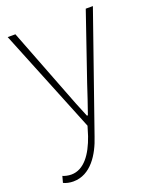

<svg xmlns="http://www.w3.org/2000/svg" viewBox="-143 -609 755 936"><g transform="rotate(-20 234.0 -141.5)"><path d="M74 244C165 244 218 156 245 74L455 -527H418L300 -183C285 -138 267 -82 250 -35H245C225 -82 203 -138 186 -183L53 -527H13L231 12L216 61C187 145 142 209 76 209C60 209 43 205 32 200L23 233C36 240 56 244 74 244Z"/></g></svg>

Font: Harano Aji Gothic K1 ExtraLight
Style: Regular
Weight: 250
Foundry: Masamichi Hosoda
Version: HaranoAjiGothicK1-ExtraLight version 20230610;ttx 4.39.4